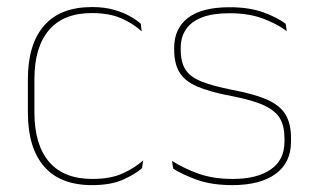

<svg xmlns="http://www.w3.org/2000/svg" viewBox="-20 -515 889 544"><path d="M240.5 9.5Q150.5 9.5 104.8 -43.5Q59 -96.5 59 -196V-290.5Q59 -389.5 104.8 -442.2Q150.5 -495 240.5 -495Q275.5 -495 302 -487.5Q328.5 -480 347.8 -469.2Q367 -458.5 379 -447.5L381.5 -426Q358.5 -447.5 324.2 -462.8Q290 -478 240 -478Q160 -478 118.8 -429.8Q77.5 -381.5 77.5 -290.5V-196.5Q77.5 -105.5 118.8 -56.8Q160 -8 241.5 -8Q293.5 -8 328 -23.8Q362.5 -39.5 385.5 -60.5L382.5 -38.5Q363 -21.5 328.8 -6Q294.5 9.5 240.5 9.5Z M638.5 9.5Q580 9.5 538.2 -5.5Q496.5 -20.5 470.5 -37.5L467.5 -59Q502.5 -37 543.8 -22.5Q585 -8 639.5 -8Q708 -8 747 -34.8Q786 -61.5 786 -113.5V-123.5Q786 -157 773.5 -179Q761 -201 728.5 -216.2Q696 -231.5 635.5 -243Q574 -254.5 538.5 -270Q503 -285.5 488.2 -310.5Q473.5 -335.5 473.5 -374.5V-379.5Q473.5 -434.5 512.8 -464.5Q552 -494.5 630.5 -494.5Q686.5 -494.5 726.2 -480Q766 -465.5 789.5 -447.5L792.5 -427Q762 -449 722.8 -463.2Q683.5 -477.5 630 -477.5Q583 -477.5 552.5 -465.8Q522 -454 507 -432Q492 -410 492 -379.5V-374.5Q492 -339.5 505.2 -318.2Q518.5 -297 551 -284Q583.5 -271 640 -260Q704 -248 739.8 -231.2Q775.5 -214.5 790 -188.8Q804.5 -163 804.5 -124.5V-113.5Q804.5 -54 760.8 -22.2Q717 9.5 638.5 9.5Z"/></svg>

Font: Anek Kannada Medium Thin
Style: Regular
Weight: 250
Version: Version 1.003